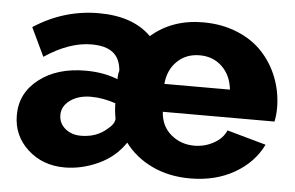

<svg xmlns="http://www.w3.org/2000/svg" viewBox="-44 -597 1026 668"><g transform="rotate(5 469.5 -262.5)"><path d="M22 -157.2Q22 -234.4 85 -283.2Q147.9 -332 247.1 -332Q311 -332 359.9 -312Q359.9 -330.1 363.8 -341.8Q360.8 -383.8 335.4 -404.3Q310.1 -424.8 259.8 -424.8Q182.6 -424.8 96.2 -367.2L48.8 -466.8Q153.8 -535.2 275.9 -535.2Q395 -535.2 459 -471.2Q532.7 -535.2 640.1 -535.2Q705.6 -535.2 759.3 -513.2Q813 -491.2 848.1 -453.4Q883.3 -415.5 902.3 -366.5Q921.4 -317.4 921.9 -262.2Q921.9 -234.9 917 -212.9H526.9Q530.3 -162.6 564.7 -133.8Q599.1 -105 646 -105Q682.6 -105 714.1 -122.6Q745.6 -140.1 756.8 -168L893.1 -129.9Q862.3 -66.4 795.9 -28.3Q729.5 9.8 641.1 9.8Q566.9 9.8 508.1 -18.3Q449.2 -46.4 413.1 -95.2Q377.9 -43 319.8 -16.6Q261.7 9.8 203.1 9.8Q126 9.8 74 -38.1Q22 -85.9 22 -157.2ZM752.9 -310.1Q747.6 -359.9 716.3 -389.9Q685.1 -419.9 638.2 -419.9Q590.8 -419.9 559.6 -389.6Q528.3 -359.4 523.9 -310.1ZM341.8 -138.2Q365.2 -156.7 365.2 -174.8Q359.9 -202.6 359.9 -228Q315.4 -243.2 273.9 -243.2Q230.5 -243.2 201.7 -222.7Q172.9 -202.1 172.9 -170.9Q172.9 -142.6 194.8 -123.8Q216.8 -105 250 -105Q305.2 -105 341.8 -138.2Z"/></g></svg>

Font: Rawline ExtraBold
Style: Regular
Weight: 800
Designer: Matt McInerney, Pablo Impallari, Rodrigo Fuenzalida
Foundry: Matt McInerney, Pablo Impallari, Rodrigo Fuenzalida
Version: Version 4.020;PS 004.020;hotconv 1.0.88;makeotf.lib2.5.64775